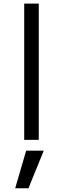

<svg xmlns="http://www.w3.org/2000/svg" viewBox="-20 -770 347 1057"><path d="M113.3 0V-750H193.4V0ZM220.7 59.6 136.7 266.6H63.5L124 59.6Z"/></svg>

Font: Gen Shin Gothic Normal
Style: Regular
Weight: 300
Designer: [Source Han Sans]
Ryoko NISHIZUKA  (kana & ideographs); Paul D. Hunt (Latin, Greek & Cyrillic); Wenlong ZHANG  (bopomofo
Version: Version 1.002.20150607